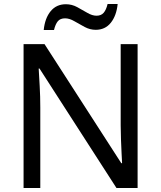

<svg xmlns="http://www.w3.org/2000/svg" viewBox="-20 -933 800 953"><path d="M663 0H558L176 -593H172Q174 -558 177 -506Q180 -454 180 -399V0H97V-714H201L582 -123H586Q585 -139 583.5 -171Q582 -203 580.5 -241Q579 -279 579 -311V-714H663ZM197 -784Q203 -843 231.5 -877.5Q260 -912 307 -912Q337 -912 363.5 -897.5Q390 -883 414 -869Q438 -855 459 -855Q482 -855 494.5 -869.5Q507 -884 514 -913H564Q558 -855 530 -820Q502 -785 455 -785Q427 -785 400.5 -799Q374 -813 349.5 -827.5Q325 -842 303 -842Q279 -842 267 -827.5Q255 -813 248 -784Z"/></svg>

Font: Go Noto Current
Style: Regular
Weight: 400
Designer: Monotype Design Team
Foundry: Monotype Imaging Inc.
Version: Version 2.007; ttfautohint (v1.8) -l 8 -r 50 -G 200 -x 14 -D